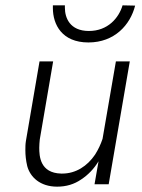

<svg xmlns="http://www.w3.org/2000/svg" viewBox="-20 -690 530 719"><path d="M178 -670C178 -667 178 -663 178 -660C178 -598 212 -531 311 -531C409 -531 468 -597 486 -669L439 -670C425 -623 384 -574 313 -574C241 -574 223 -624 223 -661C223 -664 223 -667 223 -670ZM334 0H387L466 -460H414L364 -170C357 -149 348 -130 336 -111C307 -68 264 -40 213 -40C212 -40 210 -40 209 -40C130 -42 127 -105 127 -137C127 -147 128 -157 129 -168L179 -460H128L77 -162C75 -150 75 -138 75 -127C75 -109 77 -89 82 -68C93 -27 130 9 194 9C228 9 258 0 284 -18C310 -35 332 -58 349 -86Z"/></svg>

Font: Jost Light
Style: Italic
Weight: 300
Italic angle: -5°
Version: Version 3.710